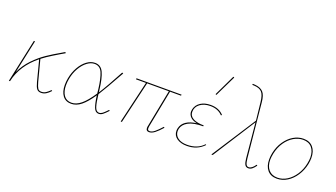

<svg xmlns="http://www.w3.org/2000/svg" viewBox="-62 -1201 2964 1694"><g transform="rotate(20 1420.0 -354.0)"><path d="M445 -46Q422 -21 401.5 -9Q381 3 357 3Q330 3 316.5 -14.5Q303 -32 292 -74L241 -270Q100 -156 66 -2V0H55L142 -406H153L86 -93Q119 -165 173 -221Q227 -277 283 -315Q339 -353 413 -395Q419 -398 424.5 -402Q430 -406 437 -409L443 -400Q418 -385 400 -375Q390 -369 341.5 -339.5Q293 -310 250 -277L302 -78Q313 -38 323.5 -22.5Q334 -7 357 -7Q380 -7 399 -19.5Q418 -32 437 -52Z M982 -55Q953 -24 935.5 -10.5Q918 3 898 3Q866 3 851.5 -35.5Q837 -74 828 -145Q777 -69 732.5 -33Q688 3 639 3Q587 3 559 -34.5Q531 -72 531 -136Q531 -166 537 -199Q548 -258 575.5 -306Q603 -354 640 -381.5Q677 -409 717 -409Q772 -409 796.5 -356Q821 -303 833 -200L836 -175Q890 -260 970 -410L981 -406Q883 -229 838 -159Q846 -85 858.5 -46Q871 -7 898 -7Q914 -7 928 -17.5Q942 -28 955 -41.5Q968 -55 974 -61ZM826 -161Q824 -187 822 -200Q810 -298 788.5 -348.5Q767 -399 716 -399Q681 -399 646.5 -373Q612 -347 585.5 -301.5Q559 -256 548 -198Q542 -167 542 -137Q542 -78 566.5 -42.5Q591 -7 639 -7Q684 -7 728.5 -44Q773 -81 826 -161Z M1356 -47Q1354 -33 1354 -29Q1354 -17 1358.5 -12Q1363 -7 1374 -7Q1395 -7 1419.5 -27Q1444 -47 1479 -86L1487 -80Q1451 -39 1423.5 -18Q1396 3 1371 3Q1342 3 1342 -27Q1342 -37 1345 -49L1413 -396H1209L1116 0H1105L1198 -396H1104L1106 -406H1529L1527 -396H1424Z M1925 -360 1918 -353Q1875 -399 1804 -399Q1744 -399 1706.5 -370.5Q1669 -342 1669 -296Q1669 -258 1705 -238Q1741 -218 1805 -218L1804 -209Q1713 -209 1665.5 -183Q1618 -157 1608 -113Q1606 -106 1606 -93Q1606 -55 1637.5 -31Q1669 -7 1724 -7Q1822 -7 1878 -68L1885 -63Q1823 3 1725 3Q1667 3 1631 -22.5Q1595 -48 1595 -92Q1595 -104 1598 -117Q1618 -199 1742 -215Q1701 -223 1679.5 -244.5Q1658 -266 1658 -296Q1658 -306 1661 -318Q1671 -360 1709 -384.5Q1747 -409 1803 -409Q1881 -409 1925 -360ZM1809 -513 1904 -711 1914 -707 1818 -509Z M2371 -46Q2353 -21 2337.5 -9Q2322 3 2303 3Q2281 3 2270.5 -15Q2260 -33 2256 -74L2225 -400L1969 0H1956L2224 -415L2206 -582Q2199 -648 2176.5 -672.5Q2154 -697 2107 -700L2085 -701L2087 -711L2108 -710Q2159 -706 2185 -678.5Q2211 -651 2217 -583L2267 -75Q2271 -38 2279 -22.5Q2287 -7 2303 -7Q2332 -7 2363 -52Z M2450 -135Q2450 -163 2456 -194Q2469 -258 2502.5 -307Q2536 -356 2581 -382.5Q2626 -409 2675 -409Q2733 -409 2764.5 -372Q2796 -335 2796 -272Q2796 -246 2790 -214Q2777 -152 2744.5 -102.5Q2712 -53 2667 -25Q2622 3 2571 3Q2513 3 2481.5 -34Q2450 -71 2450 -135ZM2779 -214Q2786 -249 2786 -272Q2786 -330 2757 -364.5Q2728 -399 2674 -399Q2629 -399 2586 -373.5Q2543 -348 2511.5 -301.5Q2480 -255 2467 -194Q2460 -157 2460 -135Q2460 -75 2490 -41Q2520 -7 2573 -7Q2620 -7 2662.5 -34Q2705 -61 2736 -108Q2767 -155 2779 -214Z"/></g></svg>

Font: Ysabeau Hairline
Style: Italic
Weight: 100
Italic angle: -12°
Designer: Christian Thalmann (Catharsis Fonts)
Version: Version 0.003